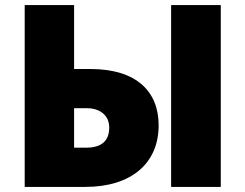

<svg xmlns="http://www.w3.org/2000/svg" viewBox="-20 -734 963 754"><path d="M77 0H315C495 0 603 -92 603 -242C603 -373 518 -463 335 -463H271V-714H77ZM652 0H847V-714H652ZM271 -154V-309H322C371 -309 409 -282 409 -233C409 -182 380 -154 318 -154Z"/></svg>

Font: Noto Sans UI Black
Style: Regular
Weight: 900
Designer: Monotype Design Team
Foundry: Monotype Imaging Inc.
Version: Version 1.901